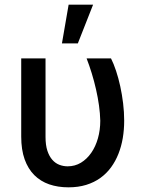

<svg xmlns="http://www.w3.org/2000/svg" viewBox="-20 -797 626 827"><path d="M71.4 -545.5H176.1V-207.4Q176.1 -171.9 184.1 -147.7Q192.1 -123.6 205.3 -108.7Q218.4 -93.8 235.6 -87.2Q252.8 -80.6 271.3 -80.6Q302.9 -80.6 328.7 -96.2Q354.4 -111.9 373 -138.7Q391.7 -165.5 401.8 -201.2Q411.9 -236.9 411.9 -277Q411.2 -308.2 406.4 -342.7Q401.6 -377.1 393.6 -412.1Q385.7 -447.1 375.2 -481.2Q364.7 -515.3 353 -545.5H458.1Q469.5 -523.1 479.8 -492.2Q490.1 -461.3 497.9 -425.6Q505.7 -389.9 510.3 -351.9Q514.9 -313.9 514.9 -277Q514.9 -238.6 508.9 -202.6Q502.8 -166.5 490.2 -134.6Q477.6 -102.6 458.3 -76.2Q438.9 -49.7 412.3 -30.5Q385.7 -11.4 351.4 -0.7Q317.1 9.9 274.9 9.9Q229.4 9.9 191.9 -3Q154.5 -16 127.7 -42.8Q100.9 -69.6 86.1 -110.8Q71.4 -152 71.4 -208.8ZM275.6 -777H381L315.3 -610.1H246.8Z"/></svg>

Font: Cannonade Med
Style: Regular
Weight: 500
Designer: Rasmus Andersson
Foundry: rsms
Version: Version 3.012;git-f93a4a705